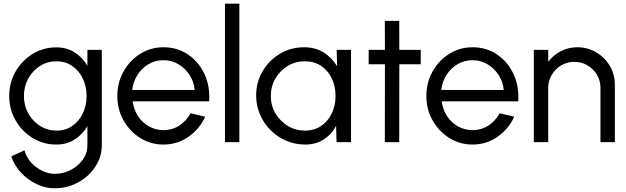

<svg xmlns="http://www.w3.org/2000/svg" viewBox="-20 -770 3390 1040"><path d="M453.5 -500H531.5V17Q531.5 66 510.5 108.2Q489.5 150.5 453.8 182.5Q418 214.5 372.5 232.2Q327 250 277.5 250Q225.5 250 177.2 226.8Q129 203.5 93 164.2Q57 125 41 77L112.5 44Q122 80 147.2 108.8Q172.5 137.5 207 154.5Q241.5 171.5 277.5 171.5Q322.5 171.5 362.8 150.8Q403 130 428.2 95Q453.5 60 453.5 17V-87Q428 -42.5 385 -14.8Q342 13 285 13Q215 13 157 -22.5Q99 -58 64.5 -117.8Q30 -177.5 30 -250Q30 -323 64.5 -382.8Q99 -442.5 157 -478Q215 -513.5 285 -513.5Q342 -513.5 385 -485.8Q428 -458 453.5 -413.5ZM286 -62.5Q335.5 -62.5 372.2 -88.2Q409 -114 429 -156.8Q449 -199.5 449 -250Q449 -301.5 428.8 -344Q408.5 -386.5 371.8 -412.2Q335 -438 286 -438Q237 -438 197 -412.8Q157 -387.5 133.2 -344.8Q109.5 -302 109.5 -250Q109.5 -198 133.5 -155.2Q157.5 -112.5 197.8 -87.5Q238 -62.5 286 -62.5Z M865.5 13Q796.5 13 739.8 -22.5Q683 -58 649.2 -117.8Q615.5 -177.5 615.5 -250Q615.5 -323 649.2 -383Q683 -443 739.8 -478.5Q796.5 -514 865.5 -514Q940.5 -514 998.2 -475Q1056 -436 1087.2 -369.5Q1118.5 -303 1113 -221H698.5Q704.5 -176.5 727.5 -141.2Q750.5 -106 786.2 -85.8Q822 -65.5 865.5 -65Q912.5 -65 950.8 -89.5Q989 -114 1012.5 -156.5L1091.5 -138Q1061.5 -71.5 1001 -29.2Q940.5 13 865.5 13ZM696 -283H1034.5Q1030.5 -327 1007 -363.5Q983.5 -400 946.5 -422Q909.5 -444 865.5 -444Q821.5 -444 784.8 -422.5Q748 -401 724.8 -364.5Q701.5 -328 696 -283Z M1198.5 0V-750H1276.5V0Z M1803.5 -500H1881.5V0H1803L1800.5 -88Q1776.5 -42.5 1734 -14.8Q1691.5 13 1633 13Q1578 13 1530 -7.8Q1482 -28.5 1445.5 -65Q1409 -101.5 1388.2 -149.8Q1367.5 -198 1367.5 -253Q1367.5 -325 1402.5 -384.2Q1437.5 -443.5 1496.5 -478.8Q1555.5 -514 1627.5 -514Q1688.5 -514 1733.5 -485.5Q1778.5 -457 1806 -411ZM1631.5 -62.5Q1682.5 -62.5 1719.8 -88Q1757 -113.5 1777.2 -156Q1797.5 -198.5 1797.5 -250Q1797.5 -302.5 1777 -345.2Q1756.5 -388 1719.2 -413Q1682 -438 1631.5 -438Q1580 -438 1538.2 -412.8Q1496.5 -387.5 1471.8 -344.8Q1447 -302 1447 -250Q1447 -197.5 1472.5 -155Q1498 -112.5 1539.8 -87.5Q1581.5 -62.5 1631.5 -62.5Z M2259 -422H2143L2142.5 0H2064.5L2065 -422H1977V-500H2065L2064.5 -657H2142.5L2143 -500H2259Z M2539.5 13Q2470.5 13 2413.8 -22.5Q2357 -58 2323.2 -117.8Q2289.5 -177.5 2289.5 -250Q2289.5 -323 2323.2 -383Q2357 -443 2413.8 -478.5Q2470.5 -514 2539.5 -514Q2614.5 -514 2672.2 -475Q2730 -436 2761.2 -369.5Q2792.5 -303 2787 -221H2372.5Q2378.5 -176.5 2401.5 -141.2Q2424.5 -106 2460.2 -85.8Q2496 -65.5 2539.5 -65Q2586.5 -65 2624.8 -89.5Q2663 -114 2686.5 -156.5L2765.5 -138Q2735.5 -71.5 2675 -29.2Q2614.5 13 2539.5 13ZM2370 -283H2708.5Q2704.5 -327 2681 -363.5Q2657.5 -400 2620.5 -422Q2583.5 -444 2539.5 -444Q2495.5 -444 2458.8 -422.5Q2422 -401 2398.8 -364.5Q2375.5 -328 2370 -283Z M3310.5 -310.5V0H3232.5V-293.5Q3232.5 -333 3213.5 -365Q3194.5 -397 3162.2 -416Q3130 -435 3091 -435Q3052 -435 3020 -416Q2988 -397 2968.8 -365Q2949.5 -333 2949.5 -293.5V0H2871.5V-500H2949.5V-435Q2976 -471 3017.2 -492.5Q3058.5 -514 3107 -514Q3163.5 -514 3209.8 -486.5Q3256 -459 3283.2 -413Q3310.5 -367 3310.5 -310.5Z"/></svg>

Font: Urbanist
Style: Regular
Weight: 400
Designer: Corey Hu
Foundry: Corey Hu
Version: Version 1.330; ttfautohint (v1.8.4.7-5d5b)